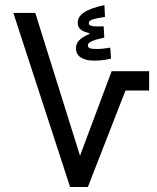

<svg xmlns="http://www.w3.org/2000/svg" viewBox="-20 -745 626 765"><path d="M259.3 0H330.1L480 -384.3H574.2V-461.4H424.8L298.8 -124.5L120.6 -693.4H33.2ZM356 -503.4C379.4 -503.4 402.8 -506.3 422.4 -511.7L419.4 -555.2C401.4 -552.2 384.3 -549.8 365.2 -549.8C341.3 -549.8 330.1 -552.7 330.1 -564C330.1 -576.2 346.2 -584.5 395.5 -595.2L393.1 -640.1C348.1 -638.2 334 -641.1 334 -652.8C334 -664.6 346.7 -669.4 398.4 -677.7L396 -724.6C315.4 -707.5 289.6 -683.6 289.6 -653.8C289.6 -630.4 307.6 -618.7 335.9 -613.3V-609.4C298.3 -593.3 282.7 -576.7 282.7 -552.7C282.7 -521 309.1 -503.4 356 -503.4Z"/></svg>

Font: Cascadia Code SemiLight
Style: Regular
Weight: 350
Monospace: yes
Designer: Aaron Bell
Foundry: Saja Typeworks
Version: Version 2404.023